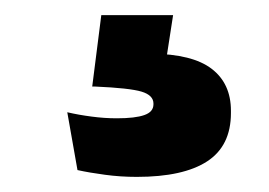

<svg xmlns="http://www.w3.org/2000/svg" viewBox="-20 -36 356 254"><path d="M114 -16H209L196 68L137.5 36Q148.5 35.5 159 35.2Q169.5 35 180 35Q234.5 35.5 260 55Q285.5 74.5 285.5 110.5V113.5Q285.5 157 254 177.5Q222.5 198 161 198Q139 198 118.8 195.2Q98.5 192.5 82.5 189L69 112.5Q84 116 101 118.2Q118 120.5 134.5 120.5Q159 120.5 171 116.2Q183 112 183 102V101Q183 90 167.2 85.2Q151.5 80.5 106 78.5Q104 78.5 103 78.5Q102 78.5 102 78.5Z"/></svg>

Font: Anek Malayalam Medium
Style: Bold
Weight: 700
Version: Version 1.003